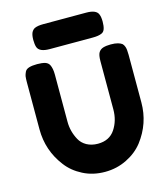

<svg xmlns="http://www.w3.org/2000/svg" viewBox="-138 -1063 1002 1177"><g transform="rotate(-15 363.0 -474.5)"><path d="M529 -651V-345Q529 -274 493 -220Q457 -166 384 -166Q344 -166 313 -183Q283 -200 268 -228Q238 -283 238 -344V-644Q238 -684 226 -707Q218 -722 200 -728Q180 -734 149 -734Q118 -734 98 -728Q78 -722 71 -707Q64 -692 62 -681Q60 -665 60 -645V-344Q60 -210 141 -104Q180 -52 243 -20Q305 12 382 12Q457 12 521 -20Q584 -51 624 -102Q706 -209 706 -342V-644Q706 -680 700 -696Q695 -710 687 -717Q678 -724 661 -729Q643 -734 616 -734Q588 -734 568 -728Q549 -722 539 -706Q529 -690 529 -651ZM521 -803Q558 -803 578 -812Q593 -818 599 -836Q605 -854 605 -882Q605 -911 598 -928Q586 -961 522 -961H249Q214 -961 194 -952Q180 -945 172 -928Q165 -911 165 -883Q165 -855 171 -837Q183 -803 248 -803Z"/></g></svg>

Font: FredokaOneMacrons
Style: Regular
Weight: 500
Designer: ""
Foundry: ""
Version: ""